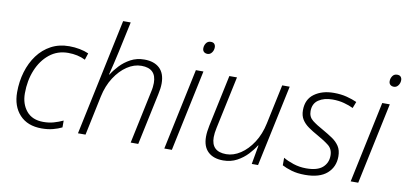

<svg xmlns="http://www.w3.org/2000/svg" viewBox="-71 -992 2611 1233"><g transform="rotate(10 1234.0 -375.0)"><path d="M247.1 9.8Q155.3 9.8 104 -45.4Q52.7 -100.6 52.7 -192.4Q52.7 -262.2 71.5 -325.2Q90.3 -388.2 126.2 -436.8Q162.1 -485.4 214.1 -513.2Q266.1 -541 332.5 -541Q366.7 -541 399.9 -534.7Q433.1 -528.3 459 -516.6L444.8 -473.1Q395.5 -497.6 332.5 -497.6Q262.7 -497.6 211.2 -456.3Q159.7 -415 131.3 -346.2Q103 -277.3 103 -193.8Q103 -124.5 140.9 -78.9Q178.7 -33.2 251 -33.2Q286.6 -33.2 317.4 -41.7Q348.1 -50.3 378.9 -64.5V-20Q353.5 -7.3 320.8 1.2Q288.1 9.8 247.1 9.8Z M483.4 0 644 -759.8H693.4L650.4 -559.6Q642.6 -522 632.8 -482.4Q623 -442.9 614.3 -406.7H617.2Q635.3 -436 664.3 -467Q693.4 -498 732.9 -519.3Q772.5 -540.5 821.8 -540.5Q885.7 -540.5 921.4 -507.1Q957 -473.6 957 -408.2Q957 -392.1 954.6 -373.8Q952.1 -355.5 947.8 -335.9L876.5 0H827.1L899.4 -341.8Q903.8 -360.4 905.5 -375.5Q907.2 -390.6 907.2 -402.8Q907.2 -497.6 810.5 -497.6Q762.7 -497.6 717.3 -467.5Q671.9 -437.5 637 -383.5Q602.1 -329.6 586.9 -257.8L532.7 0Z M1213.9 -646.5Q1199.2 -646.5 1190.2 -654.5Q1181.2 -662.6 1181.2 -677.7Q1181.2 -695.8 1191.7 -711.2Q1202.1 -726.6 1222.2 -726.6Q1238.3 -726.6 1245.6 -717.8Q1252.9 -709 1252.9 -696.3Q1252.9 -676.3 1241.7 -661.4Q1230.5 -646.5 1213.9 -646.5ZM1046.4 0 1158.7 -530.8H1208L1095.7 0Z M1431.2 9.8Q1367.7 9.8 1332.3 -23.7Q1296.9 -57.1 1296.9 -121.1Q1296.9 -138.7 1299.3 -157Q1301.8 -175.3 1305.7 -194.8L1377 -530.8H1426.8L1354 -189Q1346.2 -152.8 1346.2 -127Q1346.2 -33.2 1443.4 -33.2Q1490.7 -33.2 1536.4 -63.2Q1582 -93.3 1616.9 -147.2Q1651.9 -201.2 1667 -273.4L1721.7 -530.8H1770.5L1657.7 0H1616.7L1638.7 -124H1635.7Q1618.2 -95.2 1589.4 -64.2Q1560.5 -33.2 1520.8 -11.7Q1481 9.8 1431.2 9.8Z M1965.3 9.8Q1914.1 9.8 1876.5 -1.5Q1838.9 -12.7 1814.5 -25.9V-75.2Q1842.3 -58.6 1881.8 -45.7Q1921.4 -32.7 1964.8 -32.7Q2038.1 -32.7 2071.8 -62.7Q2105.5 -92.8 2105.5 -140.1Q2105.5 -182.6 2076.2 -205.8Q2046.9 -229 2001 -254.4Q1966.3 -273.4 1939 -292.7Q1911.6 -312 1896 -336.7Q1880.4 -361.3 1880.4 -397Q1880.4 -468.3 1930.9 -504.6Q1981.4 -541 2057.1 -541Q2104.5 -541 2142.6 -531Q2180.7 -521 2208.5 -508.3L2192.4 -466.3Q2166.5 -479 2131.8 -488.3Q2097.2 -497.6 2056.6 -497.6Q2001.5 -497.6 1965.6 -473.4Q1929.7 -449.2 1929.7 -399.9Q1929.7 -362.3 1957.5 -340.3Q1985.4 -318.4 2032.2 -293Q2064.9 -274.4 2093.3 -255.4Q2121.6 -236.3 2138.9 -210.2Q2156.2 -184.1 2156.2 -143.6Q2156.2 -75.2 2108.2 -32.7Q2060.1 9.8 1965.3 9.8Z M2429.2 -646.5Q2414.6 -646.5 2405.5 -654.5Q2396.5 -662.6 2396.5 -677.7Q2396.5 -695.8 2407 -711.2Q2417.5 -726.6 2437.5 -726.6Q2453.6 -726.6 2460.9 -717.8Q2468.3 -709 2468.3 -696.3Q2468.3 -676.3 2457 -661.4Q2445.8 -646.5 2429.2 -646.5ZM2261.7 0 2374 -530.8H2423.3L2311 0Z"/></g></svg>

Font: Open Sans Light
Style: Italic
Weight: 300
Italic angle: -12°
Designer: Monotype Design Team
Foundry: Monotype Imaging Inc.
Version: Version 3.003; ttfautohint (v1.8.4)